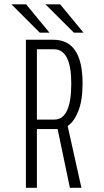

<svg xmlns="http://www.w3.org/2000/svg" viewBox="-20 -888 490 908"><path d="M375 -733.5H329.5L195 -867.5H264.5ZM214 -733.5H168L34 -867.5H103.5ZM310.5 0 252.5 -277.5H154.5V0H102.5V-700H232.5Q370.5 -700 370.5 -493.5Q370.5 -414 350.8 -363.8Q331 -313.5 300 -292L365 0ZM154.5 -655V-322.5H237Q317 -322.5 317 -493Q317 -655 235 -655Z"/></svg>

Font: League Mono Condensed UltraLight
Style: Regular
Weight: 200
Width: 1
Designer: Tyler Finck
Foundry: The League of Moveable Type / Tyler Finck
Version: Version 2.210